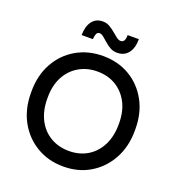

<svg xmlns="http://www.w3.org/2000/svg" viewBox="-161 -1043 1094 1186"><g transform="rotate(20 386.5 -450.0)"><path d="M387 13Q289 13 211.5 -33Q134 -79 89.5 -160Q45 -241 45 -348V-356Q45 -462 89.5 -542.5Q134 -623 211.5 -668Q289 -713 387 -713Q486 -713 562.5 -668Q639 -623 683.5 -542.5Q728 -462 728 -356V-348Q728 -241 683.5 -160Q639 -79 562.5 -33Q486 13 387 13ZM387 -89Q456 -89 508.5 -120.5Q561 -152 591 -210.5Q621 -269 621 -348V-356Q621 -434 591 -491Q561 -548 508.5 -579.5Q456 -611 387 -611Q319 -611 265.5 -579.5Q212 -548 182 -491Q152 -434 152 -356V-348Q152 -269 182 -210.5Q212 -152 265.5 -120.5Q319 -89 387 -89ZM460 -761Q434 -761 413.5 -772.5Q393 -784 376 -799.5Q359 -815 344.5 -826.5Q330 -838 318 -838Q304 -838 298 -824Q292 -810 291 -789H217Q218 -848 243 -880.5Q268 -913 313 -913Q337 -913 357 -901.5Q377 -890 394.5 -875Q412 -860 427 -848.5Q442 -837 455 -837Q472 -837 478.5 -851.5Q485 -866 484 -886H558Q558 -827 532 -794Q506 -761 460 -761Z"/></g></svg>

Font: SUSE Thin Medium
Style: Regular
Weight: 500
Version: Version 1.000